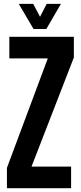

<svg xmlns="http://www.w3.org/2000/svg" viewBox="-20 -994 428 1014"><path d="M16.6 0H355.5V-114.3H146.5C258.8 -402.3 333 -593.8 370.1 -690.4V-799.8H29.3V-685.5H232.4C125 -396.5 52.7 -204.1 16.6 -107.4V0ZM157.2 -840.8H224.6C262.7 -907.2 289.1 -951.2 301.8 -973.6H226.6C209 -939.5 197.3 -916 191.4 -905.3C172.9 -939.5 161.1 -961.9 155.3 -973.6H79.1C118.2 -907.2 144.5 -863.3 157.2 -840.8Z"/></svg>

Font: Yellow Ladder Regular
Style: Regular
Weight: 400
Designer: Zima Creative
Version: Version 2.002